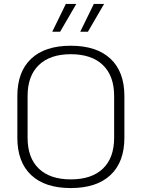

<svg xmlns="http://www.w3.org/2000/svg" viewBox="-20 -943 718 974"><path d="M68 -244V-456Q68 -579 138 -645Q208 -711 339 -711Q470 -711 540.5 -645Q611 -579 611 -456V-244Q611 -121 540.5 -55Q470 11 339 11Q208 11 138 -55Q68 -121 68 -244ZM559 -244V-456Q559 -558 502 -613Q445 -668 339 -668Q234 -668 177 -613Q120 -558 120 -456V-244Q120 -142 177 -87.5Q234 -33 339 -33Q445 -33 502 -87.5Q559 -142 559 -244ZM314 -923H367L285 -782H245ZM456 -923H508L426 -782H387Z"/></svg>

Font: KoHo Light
Style: Regular
Weight: 300
Version: Version 1.000; ttfautohint (v1.6)